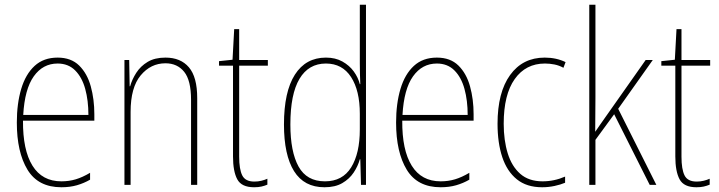

<svg xmlns="http://www.w3.org/2000/svg" viewBox="-20 -873 3034 810"><path d="M223 -630Q280 -630 314 -596.5Q348 -563 363 -508.5Q378 -454 378 -391V-364H77Q76 -240 117 -174Q158 -108 239 -108Q271 -108 299.5 -116.5Q328 -125 360 -144V-115Q334 -100 304.5 -91.5Q275 -83 239 -83Q141 -83 96 -157Q51 -231 51 -356Q51 -436 69.5 -498Q88 -560 126 -595Q164 -630 223 -630ZM223 -605Q161 -605 122.5 -551Q84 -497 78 -388H353Q353 -449 339.5 -498Q326 -547 297 -576Q268 -605 223 -605Z M678 -630Q742 -630 777 -589Q812 -548 812 -459V-93H786V-452Q786 -534 757 -570Q728 -606 678 -606Q616 -606 573.5 -555Q531 -504 531 -401V-93H505V-620H525L527 -509H529Q537 -538 555 -566Q573 -594 603 -612Q633 -630 678 -630Z M1053 -107Q1069 -107 1083 -110.5Q1097 -114 1108 -119V-94Q1096 -89 1083 -86Q1070 -83 1052 -83Q999 -83 981 -116.5Q963 -150 963 -213V-596H904V-615L961 -621L968 -750H989V-620H1110V-596H989V-212Q989 -159 1002 -133Q1015 -107 1053 -107Z M1349 -83Q1263 -83 1220.5 -151Q1178 -219 1178 -348Q1178 -486 1224 -558Q1270 -630 1355 -630Q1395 -630 1424.5 -613.5Q1454 -597 1472.5 -571.5Q1491 -546 1498 -518H1500Q1499 -541 1498.5 -562Q1498 -583 1498 -604V-853H1524V-93H1503L1500 -201H1498Q1490 -172 1472 -145Q1454 -118 1424 -100.5Q1394 -83 1349 -83ZM1351 -108Q1425 -108 1461.5 -167Q1498 -226 1498 -327V-393Q1498 -491 1461 -548Q1424 -605 1355 -605Q1282 -605 1243.5 -540.5Q1205 -476 1205 -348Q1205 -233 1239.5 -170.5Q1274 -108 1351 -108Z M1823 -630Q1880 -630 1914 -596.5Q1948 -563 1963 -508.5Q1978 -454 1978 -391V-364H1677Q1676 -240 1717 -174Q1758 -108 1839 -108Q1871 -108 1899.5 -116.5Q1928 -125 1960 -144V-115Q1934 -100 1904.5 -91.5Q1875 -83 1839 -83Q1741 -83 1696 -157Q1651 -231 1651 -356Q1651 -436 1669.5 -498Q1688 -560 1726 -595Q1764 -630 1823 -630ZM1823 -605Q1761 -605 1722.5 -551Q1684 -497 1678 -388H1953Q1953 -449 1939.5 -498Q1926 -547 1897 -576Q1868 -605 1823 -605Z M2267 -83Q2202 -83 2160.5 -116.5Q2119 -150 2099 -210Q2079 -270 2079 -351Q2079 -483 2132 -556.5Q2185 -630 2278 -630Q2327 -630 2366 -611L2357 -587Q2339 -597 2319 -601Q2299 -605 2279 -605Q2198 -605 2151.5 -539.5Q2105 -474 2105 -351Q2105 -281 2122 -226Q2139 -171 2175 -139.5Q2211 -108 2269 -108Q2318 -108 2364 -128V-102Q2345 -94 2319.5 -88.5Q2294 -83 2267 -83Z M2492 -461Q2492 -422 2491.5 -388.5Q2491 -355 2491 -317Q2503 -334 2511 -346Q2519 -358 2530 -373L2704 -620H2734L2588 -414L2749 -93H2721L2571 -391L2492 -283V-93H2466V-853H2492Z M2919 -107Q2935 -107 2949 -110.5Q2963 -114 2974 -119V-94Q2962 -89 2949 -86Q2936 -83 2918 -83Q2865 -83 2847 -116.5Q2829 -150 2829 -213V-596H2770V-615L2827 -621L2834 -750H2855V-620H2976V-596H2855V-212Q2855 -159 2868 -133Q2881 -107 2919 -107Z"/></svg>

Font: Noto Sans Kannada UI Condensed Thin
Style: Regular
Weight: 100
Width: 3
Designer: Jelle Bosma - Monotype Design Team
Foundry: Monotype Imaging Inc.
Version: Version 2.005; ttfautohint (v1.8.4.7-5d5b)